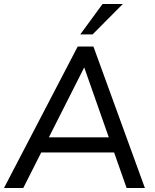

<svg xmlns="http://www.w3.org/2000/svg" viewBox="-25 -946 782 966"><path d="M92 0H-5L366 -712H445L704 0H612L386 -643H417ZM145 -179 183 -255H555L582 -179ZM441 -773H379L491 -926H593Z"/></svg>

Font: Muli Medium
Style: Italic
Weight: 500
Italic angle: -4.541°
Designer: Vernon Adams
Foundry: Vernon Adams
Version: Version 2.100; ttfautohint (v1.8.1.43-b0c9)